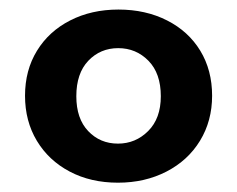

<svg xmlns="http://www.w3.org/2000/svg" viewBox="-20 -729 496 402"><path d="M32.4 -528.5Q32.4 -582 57.4 -622.7Q82.4 -663.5 126.9 -686.2Q171.4 -709 228 -709Q285 -709 329.8 -686.2Q374.6 -663.5 399.4 -622.7Q424.1 -582 424.1 -528.5Q424.1 -476 398.9 -434.5Q373.6 -393 328.6 -369.8Q283.5 -346.5 227 -346.5Q169.9 -346.5 125.9 -369.8Q81.9 -393 57.1 -434.3Q32.4 -475.5 32.4 -528.5ZM316.7 -527.5Q316.7 -575.4 290.8 -601.8Q264.9 -628.2 227.5 -628.2Q190.1 -628.2 164.9 -601.8Q139.8 -575.4 139.8 -527.5Q139.8 -480.6 164.7 -454.5Q189.6 -428.3 227 -428.3Q263.9 -428.3 290.3 -454.7Q316.7 -481.1 316.7 -527.5Z"/></svg>

Font: AF Albert Sans Medium
Style: Regular
Weight: 500
Designer: Andreas Rasmussen
Foundry: a.Foundry
Version: Version 1.300;Glyphs 3.2 (3231)